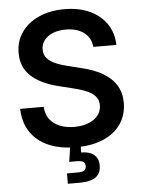

<svg xmlns="http://www.w3.org/2000/svg" viewBox="-61 -786 770 1038"><g transform="rotate(-5 323.5 -267.0)"><path d="M327.1 11.2Q240.7 11.2 177.7 -16.1Q114.7 -43.5 79.8 -95.7Q44.9 -147.9 43 -221.7H170.9Q172.9 -181.6 193.1 -154.3Q213.4 -127 248 -113Q282.7 -99.1 326.7 -99.1Q370.6 -99.1 403.8 -112.3Q437 -125.5 455.6 -149.2Q474.1 -172.9 474.1 -204.1Q474.1 -231.4 458.7 -250.2Q443.4 -269 413.8 -282.5Q384.3 -295.9 341.8 -306.2L260.3 -326.2Q163.6 -350.1 112.3 -397.9Q61 -445.8 61 -522.9Q61 -587.4 95.2 -635.7Q129.4 -684.1 189.5 -710.9Q249.5 -737.8 327.1 -737.8Q406.2 -737.8 464.8 -710.7Q523.4 -683.6 556.6 -634.8Q589.8 -585.9 591.3 -521H466.3Q461.4 -571.3 423.8 -599.4Q386.2 -627.4 325.7 -627.4Q285.2 -627.4 254.9 -615Q224.6 -602.5 208.3 -580.6Q191.9 -558.6 191.9 -530.3Q191.9 -501.5 208.7 -482.7Q225.6 -463.9 254.4 -451.4Q283.2 -439 318.4 -430.7L388.7 -413.1Q434.6 -402.8 473.6 -385.7Q512.7 -368.7 542 -344Q571.3 -319.3 587.6 -285.2Q604 -251 604 -206.1Q604 -141.1 570.8 -92Q537.6 -43 475.6 -15.9Q413.6 11.2 327.1 11.2ZM264.6 204.1V147.9H324.2Q348.1 147.9 358.6 140.9Q369.1 133.8 369.1 117.2Q369.1 101.1 358.6 94Q348.1 86.9 324.2 86.9H282.2L298.8 -22H352.1V0L350.6 42Q396 41.5 420.4 62Q444.8 82.5 444.8 120.1Q444.8 163.6 416 183.8Q387.2 204.1 329.6 204.1Z"/></g></svg>

Font: Inter 20pt SemiBold
Style: Regular
Weight: 600
Version: Version 4.001;git-66647c0bb